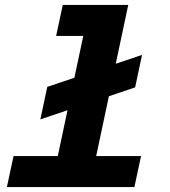

<svg xmlns="http://www.w3.org/2000/svg" viewBox="-20 -760 690 780"><path d="M144 -275 172 -407 557 -537 529 -405ZM188 0 345 -740H501L344 0ZM8 0 35 -126H553L526 0ZM208 -614 235 -740H423L396 -614Z"/></svg>

Font: Azeret Mono Thin
Style: Bold Italic
Weight: 700
Italic angle: -12°
Version: Version 1.002